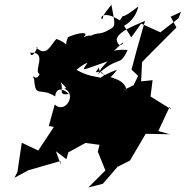

<svg xmlns="http://www.w3.org/2000/svg" viewBox="-20 -784 810 838"><path d="M759 -704 680 -643 596 -681 553 -621 522 -671C516 -671 568 -688 584 -756C487 -680 534 -740 503 -695C423 -746 412 -697 429 -702C423 -717 473 -768 466 -764C483 -676 484 -672 465 -659C394 -617 421 -663 333 -600C401 -589 411 -668 312 -603C382 -635 358 -656 277 -622C255 -571 292 -590 226 -614C201 -588 183 -533 139 -576C155 -597 119 -516 112 -554C191 -559 123 -472 153 -461C136 -420 112 -476 129 -438C135 -352 154 -407 221 -363C221 -378 233 -416 281 -374C229 -365 261 -397 244 -426C280 -420 234 -426 231 -443C231 -430 304 -384 244 -401C327 -390 268 -280 219 -328L193 -234L215 -230L147 -127L75 -161L56 -33L43 -8L104 -41L243 -81L246 -63L224 -124L270 -89L278 -119L353 -160L452 -147L497 -183C507 -198 381 -212 423 -186L407 -122L440 -40L366 34L429 18L493 -56L547 -83L616 -200L722 -198L671 -212L720 -317L727 -307L637 -363L646 -434L596 -429L600 -513L643 -557L750 -664L725 -711L770 -732ZM526 -389C525 -401 486 -426 533 -387C522 -462 411 -434 412 -490C376 -439 424 -503 437 -444C425 -465 436 -402 491 -480C410 -449 419 -438 415 -446C397 -450 368 -450 315 -478C346 -472 287 -487 283 -479C285 -434 313 -493 362 -510C335 -469 329 -475 449 -516C402 -465 432 -494 405 -458C501 -546 501 -487 537 -566C464 -572 464 -543 508 -592C535 -615 498 -556 489 -613C498 -649 572 -674 613 -693L606 -669L576 -563L554 -480L583 -453L563 -412L528 -395L506 -292L526 -369Z"/></svg>

Font: Hussar Lance
Style: Italic
Weight: 700
Foundry: Cannot Into Space Fonts, PlusOne Fonts
Version: Version 2.27